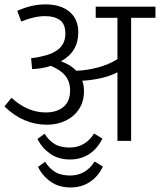

<svg xmlns="http://www.w3.org/2000/svg" viewBox="-26 -639 725 871"><path d="M679.2 -558.1H568.8V0H506.8V-311Q472.7 -293.5 429.2 -283.9Q385.7 -274.4 347.2 -272.9Q355 -251.5 355 -225.1Q355 -178.7 332.5 -144.3Q310.1 -109.9 271.7 -91.6Q233.4 -73.2 187.5 -73.2Q79.1 -73.2 -5.9 -156.2L26.4 -195.3Q98.6 -128.9 181.2 -128.9Q231.4 -128.9 261.7 -153.8Q292 -178.7 292 -228.5Q292 -268.1 271.2 -294.4Q250.5 -320.8 204.6 -340.3Q163.1 -326.7 119.6 -325.7L115.2 -375Q135.3 -377 157.2 -381.8Q215.3 -393.6 242.9 -418.9Q270.5 -444.3 270.5 -486.3Q270.5 -530.3 245.6 -548.1Q220.7 -565.9 178.2 -565.9Q130.9 -565.9 70.3 -541.5L52.2 -589.8Q85.4 -604.5 116.5 -611.8Q147.5 -619.1 180.2 -619.1Q249 -619.1 289.1 -585.9Q329.1 -552.7 329.1 -492.2Q329.1 -448.2 309.8 -415.8Q290.5 -383.3 250.5 -360.8Q293.9 -345.7 320.3 -317.9Q368.2 -319.8 417.5 -332.8Q466.8 -345.7 506.8 -370.6V-558.1H408.2V-608.9H679.2ZM144 -8.8 176.3 -32.2Q194.8 -2.4 221.2 13.9Q247.6 30.3 289.6 30.3Q360.4 30.3 400.9 -33.2L438.5 -10.3Q416 35.6 378.4 60.1Q340.8 84.5 292 84.5Q238.3 84.5 200.9 57.9Q163.6 31.2 144 -8.8ZM403.3 93.8 440.9 116.7Q418.5 162.6 380.9 187Q343.3 211.4 294.4 211.4Q240.7 211.4 203.4 184.8Q166 158.2 146.5 118.2L178.7 94.7Q197.3 124.5 223.6 140.9Q250 157.2 292 157.2Q362.8 157.2 403.3 93.8Z"/></svg>

Font: Varta
Style: Light
Weight: 300
Designer: Joana Correia, Viktoriya Grabowska, Eben Sorkin
Foundry: Sorkin Type
Version: Version 1.002; ttfautohint (v1.3) -l 8 -r 24 -G 200 -x 12 -H